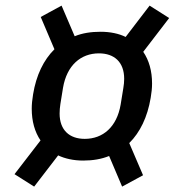

<svg xmlns="http://www.w3.org/2000/svg" viewBox="-20 -698 640 697"><path d="M282 -115.1C316.8 -115.1 348.4 -120.4 376.1 -131.7L423.3 -20.6L499.3 -61.8L449.2 -178.6C488.3 -217.3 515.3 -272.7 527 -342.7C530.2 -361.2 532 -378.6 532 -394.5C532 -440.7 521 -479 500 -509.9L594.1 -632.5L523.1 -677.6L436.1 -563.9C411.6 -576 380.3 -582.7 345.2 -582.7C310.4 -582.7 278.8 -577.8 251.1 -566.4L203.5 -677.6L127.8 -636.4L177.6 -519.2C138.5 -480.5 111.5 -425.4 100.1 -355.5C96.9 -336.6 95.2 -319.2 95.2 -303.3C95.2 -257.5 106.2 -219.1 127.1 -188.2L32.7 -65.7L104 -20.6L191.1 -133.9C215.6 -122.2 246.8 -115.1 282 -115.1ZM196.4 -285.9C196.4 -296.5 197.4 -308.9 199.2 -320.3L208.8 -379.6C222.7 -460.9 273.4 -504.3 339.1 -504.3C395.2 -504.3 430.8 -472.3 430.8 -411.9C430.8 -401.6 429.7 -389.2 427.6 -377.5L418 -318.5C404.1 -236.9 353.7 -193.9 287.6 -193.9C231.9 -193.9 196.4 -225.9 196.4 -285.9Z"/></svg>

Font: Margiela Mono Italic Medium It
Style: Regular
Weight: 500
Designer: Mike Abbink, Paul van der Laan, Pieter van Rosmalen
Foundry: Bold Monday
Version: Version 2.003 2021